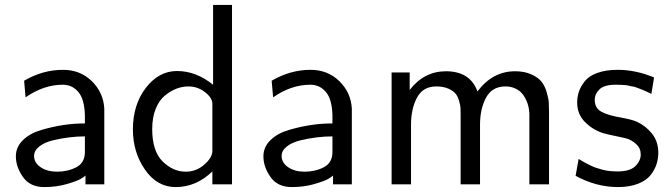

<svg xmlns="http://www.w3.org/2000/svg" viewBox="-20 -742 2693 773"><path d="M43.9 -112.8Q43.9 -149.9 72 -177.5Q100.1 -205.1 145.5 -218.5Q190.9 -231.9 234.4 -238.5Q277.8 -245.1 321.8 -245.1V-278.8Q319.8 -342.8 295.9 -371.1Q271 -400.9 232.9 -400.9Q155.8 -400.9 83 -350.1L77.1 -417Q152.3 -460.9 233.9 -460.9Q302.7 -460.9 349.4 -415.5Q396 -370.1 399.9 -305.2V0H324.2V-35.2Q320.3 -31.2 305.7 -22.2Q291 -13.2 249 -1Q207 11.2 158.2 11.2Q101.1 11.2 72.5 -29.3Q43.9 -69.8 43.9 -112.8ZM117.2 -113.8Q117.2 -86.9 143.6 -68.8Q169.9 -50.8 210 -50.8Q252.9 -50.8 287.4 -68.8Q321.8 -86.9 321.8 -129.9V-192.9Q291 -192.9 259 -189Q227.1 -185.1 193.1 -177Q159.2 -168.9 138.2 -152.3Q117.2 -135.7 117.2 -113.8Z M515.1 -221.2Q515.1 -320.3 567.1 -388.2Q619.1 -456.1 692.9 -456.1Q769 -456.1 837.9 -400.9V-722.2H914.1V0H835V-51.8Q770 11.2 687 11.2Q612.8 11.2 564 -58.6Q515.1 -128.4 515.1 -221.2ZM592.8 -222.2Q592.8 -133.3 634.8 -92Q676.8 -50.8 728 -50.8Q770 -50.8 802.5 -79.3Q835 -107.9 835 -133.8V-325.2Q835 -344.2 814 -363.8Q781.7 -393.6 739.7 -394H737.8Q713.9 -394 690.4 -385Q667 -376 644 -357.4Q621.1 -338.9 606.9 -304Q592.8 -269 592.8 -222.2Z M1040.5 -112.8Q1040.5 -149.9 1068.6 -177.5Q1096.7 -205.1 1142.1 -218.5Q1187.5 -231.9 1231 -238.5Q1274.4 -245.1 1318.4 -245.1V-278.8Q1316.4 -342.8 1292.5 -371.1Q1267.6 -400.9 1229.5 -400.9Q1152.3 -400.9 1079.6 -350.1L1073.7 -417Q1148.9 -460.9 1230.5 -460.9Q1299.3 -460.9 1345.9 -415.5Q1392.6 -370.1 1396.5 -305.2V0H1320.8V-35.2Q1316.9 -31.2 1302.2 -22.2Q1287.6 -13.2 1245.6 -1Q1203.6 11.2 1154.8 11.2Q1097.7 11.2 1069.1 -29.3Q1040.5 -69.8 1040.5 -112.8ZM1113.8 -113.8Q1113.8 -86.9 1140.1 -68.8Q1166.5 -50.8 1206.5 -50.8Q1249.5 -50.8 1283.9 -68.8Q1318.4 -86.9 1318.4 -129.9V-192.9Q1287.6 -192.9 1255.6 -189Q1223.6 -185.1 1189.7 -177Q1155.8 -168.9 1134.8 -152.3Q1113.8 -135.7 1113.8 -113.8Z M1556.6 0V-450.2H1629.4V-379.9Q1687.5 -455.1 1775.4 -455.1Q1872.6 -455.1 1902.3 -374Q1963.4 -455.1 2053.7 -455.1Q2091.8 -455.1 2119.1 -442.6Q2146.5 -430.2 2159.9 -413.6Q2173.3 -397 2180.9 -371.1Q2188.5 -345.2 2189.5 -328.6Q2190.4 -312 2190.4 -288.1V0H2111.3V-280.8Q2111.3 -282.7 2111.3 -286.9Q2111.3 -291 2109.4 -303Q2107.4 -314.9 2104 -325.4Q2100.6 -335.9 2093.5 -348.9Q2086.4 -361.8 2076.4 -371.3Q2066.4 -380.9 2050.5 -387.5Q2034.7 -394 2014.6 -394Q1961.4 -394 1937 -349.1Q1912.6 -304.2 1912.6 -240.2V0H1834.5V-280.8Q1834.5 -297.9 1834 -307.9Q1833.5 -317.9 1828.1 -336.4Q1822.8 -355 1813.2 -366Q1803.7 -377 1784.2 -385.5Q1764.6 -394 1736.3 -394Q1683.1 -394 1658.9 -349.1Q1634.8 -304.2 1634.8 -240.2V0Z M2297.4 -34.2 2309.6 -102.1Q2311.5 -101.1 2322.5 -94.5Q2333.5 -87.9 2339.1 -85Q2344.7 -82 2357.2 -75.9Q2369.6 -69.8 2380.1 -66.4Q2390.6 -63 2404.5 -59.1Q2418.5 -55.2 2434.1 -53.5Q2449.7 -51.8 2466.3 -51.8Q2516.1 -51.8 2537.8 -73Q2559.6 -94.2 2559.6 -120.1Q2559.6 -145 2541.5 -161.6Q2523.4 -178.2 2503.4 -184.1Q2493.7 -187 2459 -194.1Q2424.3 -201.2 2407.7 -206.1Q2366.7 -219.2 2335.2 -250.7Q2303.7 -282.2 2303.7 -329.1Q2303.7 -352.1 2310.5 -372.6Q2317.4 -393.1 2334 -414.6Q2350.6 -436 2385 -448.5Q2419.4 -460.9 2467.3 -460.9Q2539.1 -460.9 2613.3 -430.2L2602.5 -363.8Q2601.6 -364.7 2591.1 -369.4Q2580.6 -374 2579.1 -375Q2577.6 -376 2568.1 -379.9Q2558.6 -383.8 2554.9 -385Q2551.3 -386.2 2542.5 -389.6Q2533.7 -393.1 2528.6 -393.6Q2523.4 -394 2513.9 -396.5Q2504.4 -398.9 2497.1 -399.4Q2489.7 -399.9 2479.7 -400.4Q2469.7 -400.9 2458.5 -400.9Q2412.6 -400.9 2393.6 -382.3Q2374.5 -363.8 2374.5 -339.8Q2374.5 -306.6 2401.1 -292.2Q2427.7 -277.8 2475.6 -269.5Q2523.4 -261.2 2543.5 -252Q2579.6 -235.8 2605 -203.9Q2630.4 -171.9 2630.4 -127Q2630.4 -104 2623.5 -82Q2616.7 -60.1 2600.1 -38.1Q2583.5 -16.1 2549.1 -2.4Q2514.6 11.2 2467.3 11.2Q2379.4 10.7 2297.4 -34.2Z"/></svg>

Font: CMU Sans Serif
Style: Medium
Weight: 500
Version: Version 0.7.0